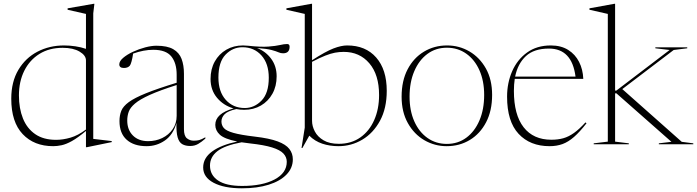

<svg xmlns="http://www.w3.org/2000/svg" viewBox="-20 -762 3682 1014"><path d="M570 -11.5 438.5 15.5H434V-70.5Q391 -34.5 360 -17.2Q329 0 305.2 5Q281.5 10 261 10Q160 10 99.8 -53.8Q39.5 -117.5 39.5 -240.5Q39.5 -330 77 -393Q114.5 -456 177.8 -489Q241 -522 318.5 -522Q347.5 -522 378 -517.5Q408.5 -513 434 -504V-688.5L337 -710.5V-718L474.5 -742H478.5L472.5 -691.5V-28.5L570 -17ZM434 -443Q434 -469.5 400.2 -489.5Q366.5 -509.5 311 -509.5Q240 -509.5 188.2 -477.2Q136.5 -445 108.2 -388.2Q80 -331.5 80 -258Q80 -189.5 101.2 -136.5Q122.5 -83.5 166 -53.5Q209.5 -23.5 276 -23.5Q312.5 -23.5 352.2 -35Q392 -46.5 434 -78Z M984.5 9Q959.5 9 942.8 -0.5Q926 -10 918.2 -36.5Q910.5 -63 912 -113Q894.5 -50.5 851 -20.2Q807.5 10 754 10Q687 10 649 -24Q611 -58 611 -122.5Q611 -152.5 620.5 -176.5Q630 -200.5 660.2 -222.8Q690.5 -245 751 -269.5Q811.5 -294 913 -325V-367.5Q913 -429 884.8 -464Q856.5 -499 789.5 -499Q739 -499 683 -479Q679.5 -455 674.8 -437.8Q670 -420.5 665.5 -415Q655 -403 634.5 -403Q610 -403 610 -422Q610 -439 630.5 -456.5Q651 -474 682.2 -488.5Q713.5 -503 746.8 -511.8Q780 -520.5 806 -520.5Q863.5 -520.5 895 -502.2Q926.5 -484 939 -450.8Q951.5 -417.5 951.5 -372.5V-80Q951.5 -44 967.2 -31.5Q983 -19 1003 -19Q1020 -19 1032 -22.2Q1044 -25.5 1064.5 -37V-30Q1045.5 -13 1026.8 -2Q1008 9 984.5 9ZM652 -125.5Q652 -76.5 681.8 -46.5Q711.5 -16.5 762.5 -16.5Q802.5 -16.5 836.8 -33Q871 -49.5 892 -79.8Q913 -110 913 -150.5V-313Q823.5 -284.5 771 -260.8Q718.5 -237 693 -215.2Q667.5 -193.5 659.8 -171.8Q652 -150 652 -125.5Z M1269.5 -182Q1248 -182 1228 -186Q1183 -176 1166.2 -158.8Q1149.5 -141.5 1149.5 -120.5Q1149.5 -101 1161.8 -86.2Q1174 -71.5 1211.8 -60.5Q1249.5 -49.5 1326 -40.5Q1403 -31.5 1446.5 -15.2Q1490 1 1508.2 24.8Q1526.5 48.5 1526.5 79.5Q1526.5 125.5 1493 160Q1459.5 194.5 1399.2 213.5Q1339 232.5 1257.5 232.5Q1163 232.5 1108 203.2Q1053 174 1053 122.5Q1053 72.5 1100.2 38Q1147.5 3.5 1233 -14.5Q1164.5 -28.5 1140.8 -50.8Q1117 -73 1117 -102.5Q1117 -162.5 1213.5 -189.5Q1160.5 -204.5 1126.2 -245.5Q1092 -286.5 1092 -345Q1092 -397 1114.2 -437Q1136.5 -477 1175.2 -499.5Q1214 -522 1263.5 -522Q1277 -522 1289.5 -520.5Q1358 -513 1397.2 -516Q1436.5 -519 1458.5 -524.2Q1480.5 -529.5 1496.5 -529.5Q1509.5 -529.5 1509.5 -515.5Q1509.5 -480.5 1475 -480.5Q1462 -480.5 1450.8 -485.8Q1439.5 -491 1414.8 -497.8Q1390 -504.5 1337.5 -508.5Q1383.5 -490.5 1412.2 -451.5Q1441 -412.5 1441 -359Q1441 -307 1418.8 -267Q1396.5 -227 1357.8 -204.5Q1319 -182 1269.5 -182ZM1272.5 -191.5Q1323 -191.5 1361.2 -230.8Q1399.5 -270 1399.5 -351.5Q1399.5 -426 1360.8 -469.2Q1322 -512.5 1260.5 -512.5Q1209 -512.5 1171.2 -473.5Q1133.5 -434.5 1133.5 -352.5Q1133.5 -278 1172.2 -234.8Q1211 -191.5 1272.5 -191.5ZM1089 112.5Q1089 162.5 1131.5 191.2Q1174 220 1258.5 220Q1366 220 1430.2 185.8Q1494.5 151.5 1494.5 92.5Q1494.5 68 1477 49Q1459.5 30 1417.2 16.8Q1375 3.5 1301 -4.5Q1277 -7 1256 -10.5Q1167 6 1128 36.5Q1089 67 1089 112.5Z M1767.5 10Q1721.5 10 1682 -3.2Q1642.5 -16.5 1613.5 -45.5L1577 19.5H1572.5L1589.5 -88V-688.5L1492.5 -710.5V-718L1624 -742H1628V-444Q1700 -490.5 1741.2 -506.2Q1782.5 -522 1813.5 -522Q1911 -522 1966.8 -458.2Q2022.5 -394.5 2022.5 -282.5Q2022.5 -190 1987 -124.5Q1951.5 -59 1893.5 -24.5Q1835.5 10 1767.5 10ZM1628 -124.5Q1628 -95.5 1642.8 -67.5Q1657.5 -39.5 1688.8 -21Q1720 -2.5 1769 -2.5Q1835 -2.5 1882.8 -36Q1930.5 -69.5 1956.2 -127.8Q1982 -186 1982 -260Q1982 -367.5 1930.5 -427.8Q1879 -488 1795.5 -488Q1772 -488 1749.2 -483.8Q1726.5 -479.5 1697.8 -468.2Q1669 -457 1628 -435.5Z M2339 10Q2275.5 10 2221.2 -21.5Q2167 -53 2134 -111.8Q2101 -170.5 2101 -251.5Q2101 -335.5 2132.8 -396Q2164.5 -456.5 2219 -489.2Q2273.5 -522 2341 -522Q2405 -522 2459 -490.5Q2513 -459 2546 -400.5Q2579 -342 2579 -260.5Q2579 -177 2547.2 -116.2Q2515.5 -55.5 2461.2 -22.8Q2407 10 2339 10ZM2340 -2Q2398.5 -2 2442.8 -34.8Q2487 -67.5 2512 -125.8Q2537 -184 2537 -260.5Q2537 -334.5 2512 -390.8Q2487 -447 2442.5 -478.5Q2398 -510 2340 -510Q2281.5 -510 2237.2 -477.2Q2193 -444.5 2168 -386.2Q2143 -328 2143 -251.5Q2143 -177.5 2168 -121.2Q2193 -65 2237.5 -33.5Q2282 -2 2340 -2Z M2889 -522Q2943 -522 2980.5 -498.5Q3018 -475 3038.2 -435.2Q3058.5 -395.5 3060.5 -345.5H2698.5Q2694 -316 2694 -282Q2694 -155.5 2745.5 -89.8Q2797 -24 2892 -24Q2927 -24 2955.2 -32Q2983.5 -40 3011.5 -60Q3039.5 -80 3072 -115.5L3077.5 -111Q3042 -65.5 3011.8 -39Q2981.5 -12.5 2950.8 -1.2Q2920 10 2882.5 10Q2779.5 10 2718.8 -55.2Q2658 -120.5 2658 -251.5Q2658 -324.5 2685 -386Q2712 -447.5 2763.8 -484.8Q2815.5 -522 2889 -522ZM2879 -505.5Q2800.5 -505.5 2757.5 -465.8Q2714.5 -426 2700.5 -357.5H3019.5Q3000.5 -505.5 2879 -505.5Z M3228.5 -14 3301 -5V0H3115.5V-5L3190 -14V-688.5L3093 -710.5V-718L3224.5 -742H3228.5V-283.5H3235L3516.5 -498L3441 -507V-512H3609.5V-507L3538 -498L3266.5 -291.5L3580.5 -13L3641.5 -5V0H3459.5V-5L3526 -13L3235.5 -269H3228.5Z"/></svg>

Font: Newsreader Display ExtraLight
Style: Regular
Weight: 275
Designer: Hugues Gentile
Foundry: Production Type
Version: Version 1.001